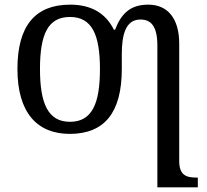

<svg xmlns="http://www.w3.org/2000/svg" viewBox="-20 -566 889 826"><path d="M657 240H831V198H827C782 198 751 189 751 126V-378C751 -487 701 -546 618 -546C542 -546 502 -509 475 -438H470C434 -511 370 -546 282 -546C132 -546 55 -456 55 -269C55 -81 140 10 280 10C429 10 504 -81 504 -269V-333C504 -413 519 -482 584 -482C630 -482 657 -453 657 -370ZM281 -42C187 -42 152 -120 152 -269C152 -418 186 -493 281 -493C375 -493 410 -418 410 -269C410 -120 376 -42 281 -42Z"/></svg>

Font: Noto Serif Thai
Style: Regular
Weight: 400
Designer: Monotype Design Team
Foundry: Monotype Imaging Inc.
Version: Version 1.901